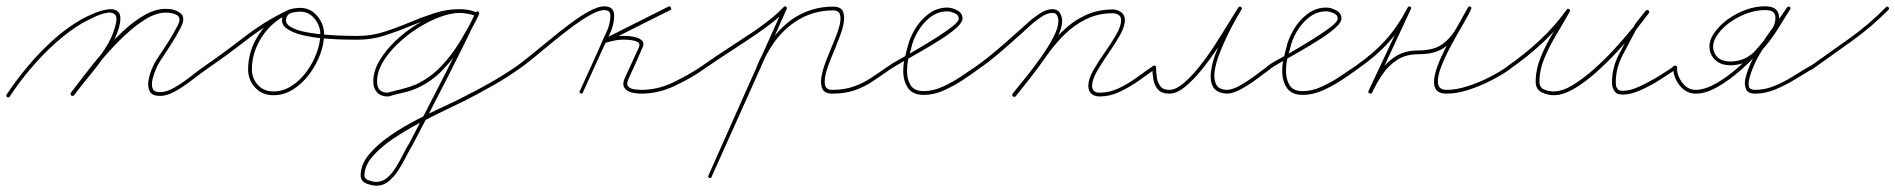

<svg xmlns="http://www.w3.org/2000/svg" viewBox="-26 -291 6012 609"><path d="M-5 9Q24 -35 62 -80.5Q100 -126 143.5 -165Q187 -204 233 -230Q249 -239 273 -249Q297 -259 318.5 -261.5Q340 -264 350.5 -251.5Q361 -239 351 -202Q340 -165 315.5 -128Q291 -91 262 -56Q233 -21 209 11Q205 15 200 12Q196 8 199 3Q223 -27 251.5 -61.5Q280 -96 304.5 -132.5Q329 -169 339 -206Q348 -236 338.5 -245Q329 -254 310.5 -250Q292 -246 272 -236.5Q252 -227 239 -220Q194 -194 151 -155.5Q108 -117 70.5 -72.5Q33 -28 5 15Q2 20 -3 17Q-8 14 -5 9ZM199 3Q216 -19 241.5 -52.5Q267 -86 298 -122.5Q329 -159 363 -191Q397 -223 432 -243Q467 -263 500 -263Q529 -263 546.5 -249Q564 -235 547 -203Q532 -174 514.5 -147Q497 -120 479 -93Q475 -86 468.5 -71.5Q462 -57 458 -40.5Q454 -24 457.5 -12Q461 0 476 1Q499 3 526 -12.5Q553 -28 579 -48.5Q605 -69 624 -82Q628 -85 632 -80Q635 -76 630 -72Q610 -58 583 -37Q556 -16 528 -0.5Q500 15 476 13Q455 12 448.5 -2Q442 -16 445 -35Q448 -54 455.5 -72Q463 -90 469 -99Q487 -126 504.5 -153Q522 -180 537 -209Q550 -234 536 -242.5Q522 -251 500 -251Q470 -251 436.5 -230.5Q403 -210 369.5 -178.5Q336 -147 305 -111Q274 -75 249 -42.5Q224 -10 209 11Q205 15 200 12Q196 8 199 3Z M624 -82Q686 -125 748 -173Q810 -221 879 -255Q884 -257 887 -252Q889 -247 884 -244Q835 -221 804 -173Q773 -125 773 -71Q773 -42 792 -21.5Q811 -1 841 -1Q872 -1 899 -18.5Q926 -36 946.5 -64Q967 -92 978.5 -123.5Q990 -155 990 -183Q990 -209 972 -231.5Q954 -254 926 -254Q915 -254 901 -251Q887 -248 883 -236Q876 -218 894.5 -206.5Q913 -195 945 -189Q977 -183 1011.5 -180.5Q1046 -178 1073 -177.5Q1100 -177 1108 -177Q1114 -177 1114 -171Q1114 -165 1108 -165Q1097 -165 1067.5 -165.5Q1038 -166 1001.5 -169Q965 -172 932 -180Q899 -188 881 -202.5Q863 -217 871 -240Q877 -257 894 -261.5Q911 -266 926 -266Q959 -266 980.5 -240Q1002 -214 1002 -183Q1002 -152 989.5 -118.5Q977 -85 955 -55.5Q933 -26 904 -7.5Q875 11 841 11Q806 11 783.5 -13Q761 -37 761 -71Q761 -129 794 -180Q827 -231 879 -255Q884 -257 887 -252Q889 -247 884 -244Q816 -211 754.5 -163Q693 -115 630 -72Q625 -69 622 -74Q619 -79 624 -82Z M1102 -171Q1102 -177 1108 -177Q1152 -177 1192.5 -190Q1233 -203 1272 -219.5Q1311 -236 1351 -249Q1391 -262 1432 -262Q1445 -262 1459.5 -259.5Q1474 -257 1485 -251Q1491 -249 1488 -244Q1486 -238 1481 -241Q1459 -250 1432 -250Q1405 -250 1370.5 -237.5Q1336 -225 1301 -203Q1266 -181 1236 -152.5Q1206 -124 1188 -93.5Q1170 -63 1170 -32Q1170 3 1204 3Q1204 3 1204 3Q1203 4 1203 3Q1226 -3 1248.5 -8.5Q1271 -14 1293 -23Q1338 -44 1372.5 -80Q1407 -116 1433.5 -160Q1460 -204 1481 -246Q1482 -247 1482 -251Q1482 -252 1485 -254Q1487 -255 1488 -255Q1494 -255 1494 -249Q1494 -249 1494 -248Q1494 -247 1493 -247Q1443 -142 1390 -38.5Q1337 65 1283 168Q1283 168 1283 168Q1283 168 1283 168Q1283 168 1283 168Q1283 168 1283 168Q1273 184 1262 206Q1251 228 1237.5 249Q1224 270 1207 284Q1190 298 1168 298Q1154 298 1136 291Q1118 284 1118 265Q1118 231 1144 199.5Q1170 168 1210.5 140Q1251 112 1296.5 88.5Q1342 65 1383.5 46Q1425 27 1451 13Q1493 -8 1534 -31.5Q1575 -55 1614 -82Q1618 -85 1622 -80Q1625 -76 1620 -72Q1582 -45 1540.5 -21.5Q1499 2 1457 24Q1433 36 1393 55Q1353 74 1308 97.5Q1263 121 1222.5 148Q1182 175 1156 205Q1130 235 1130 265Q1130 277 1144.5 281.5Q1159 286 1168 286Q1187 286 1202.5 272.5Q1218 259 1230.5 238.5Q1243 218 1253.5 197Q1264 176 1273 162Q1273 162 1273 162Q1273 162 1273 162Q1273 162 1273 162Q1273 162 1273 162Q1327 59 1379.5 -44Q1432 -147 1483 -252Q1483 -252 1482 -251Q1482 -249 1482 -249Q1482 -249 1482 -249Q1482 -246 1485.5 -244.5Q1489 -243 1488 -243Q1487 -243 1490 -247Q1494 -250 1494 -248Q1493 -244 1491 -240Q1470 -197 1442.5 -152.5Q1415 -108 1379.5 -70.5Q1344 -33 1298 -12Q1276 -2 1252.5 3Q1229 8 1206 15Q1206 15 1205 15Q1204 15 1204 15Q1182 15 1170 2Q1158 -11 1158 -32Q1158 -65 1177 -97.5Q1196 -130 1226.5 -159.5Q1257 -189 1293.5 -212Q1330 -235 1366.5 -248.5Q1403 -262 1432 -262Q1461 -262 1485 -251Q1491 -249 1488 -244Q1486 -238 1481 -241Q1470 -245 1457 -247.5Q1444 -250 1432 -250Q1391 -250 1352 -237Q1313 -224 1273.5 -207.5Q1234 -191 1193 -178Q1152 -165 1108 -165Q1102 -165 1102 -171Z M1612 -74Q1609 -79 1614 -82Q1633 -96 1661.5 -119Q1690 -142 1721.5 -168Q1753 -194 1784.5 -217.5Q1816 -241 1844 -256Q1872 -271 1891 -271Q1922 -271 1922 -241Q1922 -213 1908.5 -184Q1895 -155 1883 -130Q1868 -97 1853 -64Q1838 -31 1823 2Q1821 8 1816 5Q1810 3 1813 -2Q1828 -35 1843 -68Q1858 -101 1873 -134Q1883 -159 1896.5 -186.5Q1910 -214 1910 -241Q1910 -259 1891 -259Q1874 -259 1847 -244Q1820 -229 1789 -206Q1758 -183 1726.5 -157Q1695 -131 1667 -108Q1639 -85 1620 -72Q1615 -69 1612 -74ZM2102 -267Q2105 -262 2100 -259Q2048 -233 1997 -207.5Q1946 -182 1895 -156Q1890 -153 1887 -159Q1885 -165 1890 -167Q1907 -172 1924.5 -175Q1942 -178 1960 -177Q1960 -177 1960 -177Q1960 -177 1960 -177Q1960 -177 1960 -177Q1960 -177 1960 -177Q1970 -177 1985.5 -174Q2001 -171 2010 -162.5Q2019 -154 2011 -137Q2011 -137 2011 -137Q2011 -137 2011 -137Q2011 -138 2011 -138Q2011 -138 2011 -138Q2001 -114 1990 -90Q1979 -66 1968 -42Q1968 -42 1968 -42Q1968 -42 1968 -41Q1968 -41 1968 -41Q1968 -41 1968 -41Q1960 -25 1966 -17.5Q1972 -10 1984.5 -8Q1997 -6 2009 -6Q2060 -6 2110 -30Q2160 -54 2201 -82Q2205 -85 2209 -80Q2212 -76 2207 -72Q2166 -43 2114 -18.5Q2062 6 2009 6Q1992 6 1976.5 2Q1961 -2 1954 -13.5Q1947 -25 1957 -47Q1957 -47 1957 -47Q1957 -47 1957 -47Q1957 -46 1957 -46Q1957 -46 1957 -46Q1968 -70 1979 -94Q1990 -118 2001 -142Q2001 -142 2001 -142Q2001 -142 2001 -143Q2001 -143 2001 -143Q2001 -143 2001 -143Q2005 -153 1997 -157.5Q1989 -162 1977.5 -163.5Q1966 -165 1960 -165Q1960 -165 1960 -165Q1960 -165 1960 -165Q1960 -165 1960 -165Q1960 -165 1960 -165Q1943 -166 1926.5 -163Q1910 -160 1894 -155Q1889 -154 1886 -159Q1884 -164 1889 -167Q1991 -218 2094 -270Q2100 -273 2102 -267Z M2199 -74Q2196 -78 2201 -82Q2242 -111 2284.5 -138.5Q2327 -166 2369 -194Q2393 -211 2416 -229Q2439 -247 2460 -269Q2464 -273 2468 -269Q2472 -265 2468 -260Q2447 -238 2423.5 -219.5Q2400 -201 2375 -184Q2334 -156 2291.5 -128.5Q2249 -101 2207 -72Q2203 -69 2199 -74ZM2469 -262Q2410 -129 2350.5 4Q2291 137 2231 270Q2229 276 2224 273Q2218 271 2221 266Q2280 132 2339.5 -1Q2399 -134 2459 -267Q2461 -272 2466 -270Q2472 -268 2469 -262ZM2374 -79Q2392 -124 2420.5 -163.5Q2449 -203 2488 -231Q2547 -270 2616 -270Q2641 -270 2647.5 -255Q2654 -240 2650 -218Q2646 -196 2637.5 -175Q2629 -154 2625 -142Q2621 -132 2611.5 -110Q2602 -88 2595 -64Q2588 -40 2590.5 -23Q2593 -6 2614 -6Q2652 -6 2681.5 -16.5Q2711 -27 2737 -44Q2763 -61 2793 -82Q2797 -85 2801 -80Q2804 -76 2799 -72Q2769 -51 2742 -33Q2715 -15 2684.5 -4.5Q2654 6 2614 6Q2587 6 2581 -12.5Q2575 -31 2581.5 -57.5Q2588 -84 2598.5 -109Q2609 -134 2614 -147Q2617 -155 2624.5 -173Q2632 -191 2637 -210.5Q2642 -230 2638.5 -244Q2635 -258 2616 -258Q2550 -258 2495 -221Q2457 -195 2429.5 -156.5Q2402 -118 2386 -75Q2383 -69 2378 -71Q2372 -74 2374 -79Z M2791 -74Q2788 -78 2793 -82Q2802 -89 2827.5 -103Q2853 -117 2884.5 -135.5Q2916 -154 2946 -173Q2976 -192 2995.5 -207.5Q3015 -223 3015 -232Q3015 -244 3001.5 -249.5Q2988 -255 2979 -255Q2949 -255 2925 -236.5Q2901 -218 2885 -190.5Q2869 -163 2864 -137Q2864 -137 2864 -137Q2864 -137 2864 -137Q2864 -136 2864 -136Q2864 -136 2864 -136Q2858 -119 2854.5 -102Q2851 -85 2851 -66Q2851 -39 2862.5 -20.5Q2874 -2 2904 -2Q2933 -2 2963 -15.5Q2993 -29 3021 -47.5Q3049 -66 3072 -82Q3076 -85 3080 -80Q3083 -76 3078 -72Q3055 -55 3026 -36Q2997 -17 2966 -3.5Q2935 10 2904 10Q2869 10 2854 -12Q2839 -34 2839 -66Q2839 -86 2843 -103.5Q2847 -121 2852 -140Q2852 -140 2852 -140Q2852 -140 2852 -139Q2852 -139 2852 -139Q2852 -139 2852 -139Q2858 -168 2875.5 -197.5Q2893 -227 2919.5 -247Q2946 -267 2979 -267Q2994 -267 3010.5 -258Q3027 -249 3027 -232Q3027 -220 3007.5 -202.5Q2988 -185 2958 -166Q2928 -147 2896 -128.5Q2864 -110 2837.5 -95Q2811 -80 2799 -72Q2795 -69 2791 -74Z M3072 -82Q3104 -105 3134 -130.5Q3164 -156 3194 -183Q3207 -194 3227.5 -213Q3248 -232 3270.5 -247Q3293 -262 3312 -262Q3328 -262 3335.5 -250.5Q3343 -239 3343 -224Q3343 -201 3326 -168.5Q3309 -136 3284.5 -101.5Q3260 -67 3235.5 -36.5Q3211 -6 3196 14Q3192 18 3187 15Q3183 11 3186 6Q3201 -12 3225 -42Q3249 -72 3273.5 -106Q3298 -140 3314.5 -171.5Q3331 -203 3331 -224Q3331 -234 3327 -242Q3323 -250 3312 -250Q3295 -250 3274 -235.5Q3253 -221 3233.5 -202.5Q3214 -184 3202 -174Q3172 -147 3141.5 -121Q3111 -95 3078 -72Q3073 -69 3070 -74Q3067 -79 3072 -82ZM3186 6Q3211 -25 3236 -56Q3261 -87 3283 -119Q3309 -157 3341.5 -189.5Q3374 -222 3414.5 -241.5Q3455 -261 3503 -261Q3518 -261 3530 -252.5Q3542 -244 3542 -227Q3542 -207 3526.5 -179.5Q3511 -152 3490 -122Q3469 -92 3453.5 -65Q3438 -38 3438 -19Q3438 3 3462 3Q3493 3 3522.5 -11Q3552 -25 3579.5 -45Q3607 -65 3632 -82Q3636 -85 3640 -80Q3643 -76 3638 -72Q3613 -54 3584.5 -34Q3556 -14 3525 0.5Q3494 15 3462 15Q3446 15 3436 6.5Q3426 -2 3426 -19Q3426 -40 3441.5 -67.5Q3457 -95 3478 -124.5Q3499 -154 3514.5 -181Q3530 -208 3530 -227Q3530 -239 3521.5 -244Q3513 -249 3503 -249Q3457 -249 3418.5 -230Q3380 -211 3349 -180Q3318 -149 3293 -113Q3270 -80 3245.5 -48.5Q3221 -17 3196 14Q3192 18 3187 15Q3183 11 3186 6Z M3635 -83Q3641 -83 3641 -77Q3641 -61 3643.5 -45Q3646 -29 3654.5 -17.5Q3663 -6 3683 -6Q3703 -6 3727.5 -26.5Q3752 -47 3778 -79.5Q3804 -112 3827.5 -148.5Q3851 -185 3870.5 -217Q3890 -249 3902 -267Q3905 -272 3910 -269Q3915 -266 3912 -261Q3907 -253 3895 -232Q3883 -211 3869 -182.5Q3855 -154 3843 -123.5Q3831 -93 3827 -67Q3823 -41 3831 -24Q3839 -7 3865 -6Q3865 -6 3865 -6Q3865 -6 3865 -6Q3865 -6 3865 -6Q3865 -6 3865 -6Q3883 -6 3908.5 -20.5Q3934 -35 3957.5 -53Q3981 -71 3997 -82Q4001 -85 4005 -80Q4008 -76 4003 -72Q3987 -60 3962 -41.5Q3937 -23 3911 -8.5Q3885 6 3865 6Q3865 6 3865 6Q3865 6 3865 6Q3865 6 3865 6Q3865 6 3865 6Q3834 4 3823 -13.5Q3812 -31 3814.5 -58.5Q3817 -86 3828.5 -117.5Q3840 -149 3854.5 -179.5Q3869 -210 3882.5 -233.5Q3896 -257 3902 -267Q3905 -272 3910 -269Q3915 -266 3912 -261Q3899 -241 3879.5 -208Q3860 -175 3835.5 -138Q3811 -101 3784.5 -68.5Q3758 -36 3732 -15Q3706 6 3683 6Q3659 6 3647.5 -6.5Q3636 -19 3632.5 -38.5Q3629 -58 3629 -77Q3629 -83 3635 -83Z M3993 -74Q3990 -78 3995 -82Q4004 -89 4029.5 -103Q4055 -117 4086.5 -135.5Q4118 -154 4148 -173Q4178 -192 4197.5 -207.5Q4217 -223 4217 -232Q4217 -244 4203.5 -249.5Q4190 -255 4181 -255Q4151 -255 4127 -236.5Q4103 -218 4087 -190.5Q4071 -163 4066 -137Q4066 -137 4066 -137Q4066 -137 4066 -137Q4066 -136 4066 -136Q4066 -136 4066 -136Q4060 -119 4056.5 -102Q4053 -85 4053 -66Q4053 -39 4064.5 -20.5Q4076 -2 4106 -2Q4135 -2 4165 -15.5Q4195 -29 4223 -47.5Q4251 -66 4274 -82Q4278 -85 4282 -80Q4285 -76 4280 -72Q4257 -55 4228 -36Q4199 -17 4168 -3.5Q4137 10 4106 10Q4071 10 4056 -12Q4041 -34 4041 -66Q4041 -86 4045 -103.5Q4049 -121 4054 -140Q4054 -140 4054 -140Q4054 -140 4054 -139Q4054 -139 4054 -139Q4054 -139 4054 -139Q4060 -168 4077.5 -197.5Q4095 -227 4121.5 -247Q4148 -267 4181 -267Q4196 -267 4212.5 -258Q4229 -249 4229 -232Q4229 -220 4209.5 -202.5Q4190 -185 4160 -166Q4130 -147 4098 -128.5Q4066 -110 4039.5 -95Q4013 -80 4001 -72Q3997 -69 3993 -74Z M4274 -82Q4330 -121 4368.5 -163.5Q4407 -206 4439 -267Q4441 -272 4447 -270Q4452 -267 4449 -262Q4418 -196 4387.5 -130Q4357 -64 4326 3Q4323 8 4318 5Q4312 3 4315 -3Q4331 -36 4352 -65.5Q4373 -95 4402 -113Q4431 -131 4473 -131Q4520 -131 4547 -149.5Q4574 -168 4592 -199Q4610 -230 4630 -267Q4632 -272 4638 -270Q4643 -267 4640 -262Q4634 -247 4616 -216.5Q4598 -186 4578.5 -150Q4559 -114 4546 -81.5Q4533 -49 4535 -27.5Q4537 -6 4563 -6Q4593 -6 4629 -17.5Q4665 -29 4699 -46.5Q4733 -64 4758 -82Q4762 -85 4766 -80Q4769 -76 4764 -72Q4739 -54 4704 -36Q4669 -18 4632 -6Q4595 6 4563 6Q4535 6 4527 -10Q4519 -26 4525 -52.5Q4531 -79 4545.5 -110.5Q4560 -142 4577 -172.5Q4594 -203 4608.5 -228.5Q4623 -254 4630 -267Q4632 -272 4637 -270Q4643 -267 4640 -262Q4619 -222 4600 -189.5Q4581 -157 4552 -138Q4523 -119 4473 -119Q4434 -119 4406.5 -101.5Q4379 -84 4360 -56.5Q4341 -29 4326 3Q4323 8 4318 5Q4312 3 4315 -3Q4346 -69 4377 -135Q4408 -201 4439 -267Q4441 -272 4447 -270Q4452 -267 4449 -262Q4417 -199 4377.5 -155.5Q4338 -112 4280 -72Q4275 -69 4272 -74Q4269 -79 4274 -82Z M4755 -74Q4752 -79 4757 -82Q4809 -118 4857.5 -163Q4906 -208 4943 -260Q4946 -265 4951 -262Q4956 -259 4953 -254Q4935 -222 4912.5 -184.5Q4890 -147 4873.5 -108.5Q4857 -70 4857 -32Q4857 -13 4872 -7Q4887 -1 4902 -1Q4929 -1 4961.5 -20.5Q4994 -40 5029 -71Q5064 -102 5096 -137Q5128 -172 5154 -204Q5180 -236 5194 -256Q5197 -261 5202 -258Q5207 -254 5204 -249Q5193 -236 5182 -222.5Q5171 -209 5162 -194Q5162 -194 5162 -194Q5162 -194 5162 -194Q5162 -194 5162 -194Q5162 -194 5162 -194Q5142 -157 5120.5 -115.5Q5099 -74 5099 -30Q5099 -19 5102 -13Q5102 -13 5102 -13Q5102 -13 5102 -13Q5102 -13 5102 -13Q5102 -13 5102 -13Q5106 -6 5110 -4.5Q5114 -3 5122 -3Q5145 -3 5176 -17.5Q5207 -32 5237 -50.5Q5267 -69 5285 -82Q5289 -85 5293 -80Q5296 -76 5291 -72Q5272 -59 5241.5 -39.5Q5211 -20 5179 -5.5Q5147 9 5122 9Q5111 9 5104 6Q5097 3 5092 -7Q5092 -7 5092 -7Q5092 -7 5092 -7Q5092 -7 5092 -7Q5092 -7 5092 -7Q5087 -16 5087 -30Q5087 -76 5109 -118.5Q5131 -161 5152 -200Q5152 -200 5152 -200Q5152 -200 5152 -200Q5152 -200 5152 -200Q5152 -200 5152 -200Q5160 -215 5171.5 -229Q5183 -243 5194 -257Q5198 -261 5203 -258Q5207 -254 5204 -250Q5188 -228 5162 -195Q5136 -162 5103 -126.5Q5070 -91 5034.5 -59.5Q4999 -28 4965 -8.5Q4931 11 4902 11Q4882 11 4863.5 1.5Q4845 -8 4845 -32Q4845 -71 4861.5 -111Q4878 -151 4901 -188.5Q4924 -226 4943 -260Q4946 -265 4951 -262Q4956 -258 4953 -254Q4915 -200 4866 -154.5Q4817 -109 4763 -72Q4758 -69 4755 -74Z M5293 -77Q5293 -51 5310.5 -28Q5328 -5 5355 -6Q5384 -7 5420 -28Q5456 -49 5491 -80.5Q5526 -112 5554 -144.5Q5582 -177 5596 -201Q5608 -222 5605 -240.5Q5602 -259 5573 -259Q5530 -259 5486 -235.5Q5442 -212 5419 -177Q5400 -147 5413 -121.5Q5426 -96 5462 -96Q5496 -96 5522 -113.5Q5548 -131 5569 -157.5Q5590 -184 5608 -213.5Q5626 -243 5642 -267Q5646 -272 5651 -269Q5655 -266 5652 -261Q5630 -226 5603 -190Q5576 -154 5554 -116.5Q5532 -79 5522 -39Q5519 -26 5521.5 -16Q5524 -6 5541 -6Q5572 -6 5602.5 -18.5Q5633 -31 5661.5 -49Q5690 -67 5716 -82Q5721 -85 5724 -80Q5727 -75 5722 -72Q5695 -56 5665.5 -38Q5636 -20 5604.5 -7Q5573 6 5541 6Q5518 6 5512 -8.5Q5506 -23 5510 -42Q5520 -82 5542.5 -120.5Q5565 -159 5592 -196Q5619 -233 5642 -267Q5645 -272 5650 -269Q5655 -265 5652 -261Q5635 -235 5616.5 -204.5Q5598 -174 5575.5 -146.5Q5553 -119 5525.5 -101.5Q5498 -84 5462 -84Q5434 -84 5416.5 -99Q5399 -114 5396.5 -137Q5394 -160 5409 -183Q5434 -221 5480.5 -246Q5527 -271 5573 -271Q5609 -271 5615.5 -246.5Q5622 -222 5606 -195Q5591 -170 5562 -136Q5533 -102 5497 -70Q5461 -38 5424 -16.5Q5387 5 5356 6Q5323 7 5302 -19.5Q5281 -46 5281 -77Q5281 -83 5287 -83Q5293 -83 5293 -77Z M5714 -72Q5711 -77 5716 -81Q5777 -124 5840 -169Q5903 -214 5956 -268Q5960 -272 5964 -268Q5968 -264 5964 -260Q5911 -206 5847.5 -160.5Q5784 -115 5722 -71Q5718 -67 5714 -72Z"/></svg>

Font: FRB American Cursive Guidelines Thin
Style: Italic
Weight: 100
Italic angle: -25°
Version: Version 2.0;Modular Font Editor K font №1